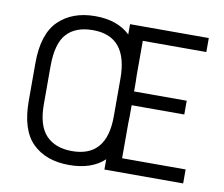

<svg xmlns="http://www.w3.org/2000/svg" viewBox="-78 -794 1049 898"><g transform="rotate(10 446.5 -345.5)"><path d="M543 -624V-458Q543.9 -450.2 543.9 -423.8V-383.8H793.9V-318.4H543.9V-266.6Q543.9 -241.2 543 -233.4V-66.4H844.7V0H470.7V-48.8Q410.2 7.8 303.7 7.8Q193.4 7.8 129.9 -54.7Q66.4 -117.2 66.4 -255.9V-434.6Q66.4 -572.3 130.9 -635.7Q196.3 -699.2 304.7 -699.2Q410.2 -699.2 470.7 -641.6V-690.4H844.7V-624ZM470.7 -252V-431.6Q470.7 -632.8 305.7 -632.8Q222.7 -632.8 180.7 -585.9Q138.7 -540 138.7 -431.6V-252Q138.7 -151.4 181.6 -105.5Q225.6 -58.6 305.7 -58.6Q470.7 -58.6 470.7 -252Z"/></g></svg>

Font: Altinn-DIN
Style: Regular
Weight: 400
Designer: Charles Nix
Foundry: Altinn
Version: Version 2.00